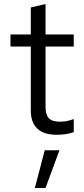

<svg xmlns="http://www.w3.org/2000/svg" viewBox="-20 -659 418 953"><path d="M261 10Q198 10 165.5 -20.5Q133 -51 133 -109V-428H32V-488H133V-622L206 -639V-488H346V-428H206V-128Q206 -89 222.5 -72Q239 -55 277 -55Q296 -55 311 -58Q326 -61 346 -68V-3Q326 4 304 7Q282 10 261 10ZM153 274 202 87H275L206 274Z"/></svg>

Font: Red Hat Text VF
Style: Regular
Weight: 300
Designer: Pentagram, MCKL
Foundry: Pentagram, MCKL
Version: Version 1.023